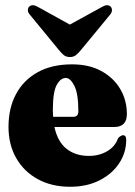

<svg xmlns="http://www.w3.org/2000/svg" viewBox="-20 -704 518 734"><path d="M465 -268Q465 -218.5 416.5 -218.5H188Q200.5 -161.5 234.8 -134.8Q269 -108 319.5 -108Q359.5 -108 390 -126Q420.5 -144 431.5 -176Q442.5 -187 450.5 -187Q462.5 -187 462.5 -169.5Q462.5 -120 435.2 -79.2Q408 -38.5 359.8 -14.2Q311.5 10 248 10Q178 10 125 -18.8Q72 -47.5 42.2 -99.2Q12.5 -151 12.5 -219Q12.5 -290.5 41.2 -344.2Q70 -398 124.2 -428Q178.5 -458 255.5 -458Q320.5 -458 367.2 -432.5Q414 -407 439.5 -364Q465 -321 465 -268ZM182 -282.5Q182 -269.5 183 -257.5H260.5Q279.5 -257.5 279.5 -278.5Q279.5 -346.5 264.2 -376.2Q249 -406 231.5 -406Q211.5 -406 196.8 -379.2Q182 -352.5 182 -282.5ZM290 -513.5Q279.5 -500.5 270.2 -493.2Q261 -486 247.5 -486Q233 -486 224 -493.2Q215 -500.5 204.5 -513.5L94.5 -647.5Q86 -657 86.5 -665.8Q87 -674.5 92 -679Q104 -690 126 -677L247 -610L369 -677Q390.5 -690 402.5 -679Q407.5 -674.5 408 -665.8Q408.5 -657 400.5 -647.5Z"/></svg>

Font: Fraunces 144pt S050 Black
Style: Regular
Weight: 900
Version: Version 1.000; ttfautohint (v1.8.3)